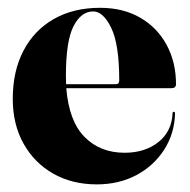

<svg xmlns="http://www.w3.org/2000/svg" viewBox="-20 -474 498 504"><path d="M442 -253Q442 -242.5 429.5 -242.5H154Q161 -156 202 -114.5Q243 -73 307 -73Q360.5 -73 395.8 -101Q431 -129 433 -177Q433 -180.5 436 -180.5Q439.5 -180.5 439.5 -176Q438 -123 410.8 -80.8Q383.5 -38.5 337.8 -14.2Q292 10 234 10Q169.5 10 119.8 -18.2Q70 -46.5 41.8 -97Q13.5 -147.5 13.5 -214.5Q13.5 -287.5 41.8 -341.2Q70 -395 121.5 -424.2Q173 -453.5 242.5 -453.5Q303.5 -453.5 348.2 -427.5Q393 -401.5 417.5 -356Q442 -310.5 442 -253ZM153 -275Q153 -263.5 153.5 -253H284.5Q293 -253 293 -263Q293 -357.5 272 -400.8Q251 -444 224.5 -444Q193 -444 173 -405.2Q153 -366.5 153 -275Z"/></svg>

Font: Fraunces 144pt
Style: Bold
Weight: 700
Version: Version 1.000;[b76b70a41]